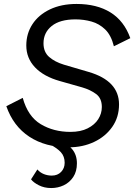

<svg xmlns="http://www.w3.org/2000/svg" viewBox="-20 -736 679 971"><path d="M328 9Q210 9 128.5 -44.5Q47 -98 12 -199L95 -241Q121 -147 186 -108Q251 -69 336 -69Q388 -69 423.5 -87Q459 -105 477 -133.5Q495 -162 495 -195Q495 -239 466 -260.5Q437 -282 396 -294L283 -326Q201 -349 157 -395.5Q113 -442 113 -506Q113 -566 144 -613.5Q175 -661 232.5 -688.5Q290 -716 367 -716Q470 -716 539 -673Q608 -630 639 -543L556 -502Q542 -558 512 -587Q482 -616 443 -627Q404 -638 362 -638Q283 -638 241.5 -604.5Q200 -571 200 -517Q200 -473 228.5 -448Q257 -423 303 -409L429 -372Q582 -327 582 -208Q582 -143 547.5 -94Q513 -45 455.5 -18Q398 9 328 9ZM232 -6 278 -29Q322 -10 345.5 19Q369 48 369 90Q369 131 350.5 159Q332 187 302.5 201Q273 215 239 215Q204 215 176.5 201Q149 187 137 171L169 121Q183 137 202 144.5Q221 152 242 152Q271 152 289 133.5Q307 115 307 87Q307 55 288 34Q269 13 232 -6Z"/></svg>

Font: Prodigy Sans
Style: Italic
Weight: 400
Italic angle: -13°
Designer: Wei Huang
Foundry: Wei Huang
Version: Version 1.003; ttfautohint (v1.8.3)